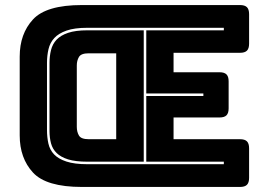

<svg xmlns="http://www.w3.org/2000/svg" viewBox="-20 -740 1055 760"><path d="M304 0Q163 0 110.5 -57Q58 -114 58 -204V-516Q58 -606 110.5 -663Q163 -720 304 -720H930Q949 -720 957.5 -711.5Q966 -703 966 -684V-567Q966 -548 957.5 -539.5Q949 -531 930 -531H667V-454H849Q868 -454 876.5 -445.5Q885 -437 885 -418V-311Q885 -292 876.5 -283.5Q868 -275 849 -275H667V-189H930Q949 -189 957.5 -180.5Q966 -172 966 -153V-36Q966 -17 957.5 -8.5Q949 0 930 0ZM326 -90H866V-100H559V-360H785V-370H559V-620H866V-630H326Q275 -630 243.5 -619Q212 -608 195 -589.5Q178 -571 172 -545.5Q166 -520 166 -491V-226Q166 -197 171.5 -172Q177 -147 194 -129Q211 -111 243 -100.5Q275 -90 326 -90ZM326 -100Q279 -100 250 -109Q221 -118 204.5 -134Q188 -150 182 -172.5Q176 -195 176 -221V-491Q176 -518 182 -542Q188 -566 204 -583Q220 -600 249.5 -610Q279 -620 326 -620H549V-100ZM440 -189V-529H331Q301 -529 292.5 -514.5Q284 -500 284 -481V-238Q284 -218 292.5 -203.5Q301 -189 331 -189Z"/></svg>

Font: Bungee Inline
Style: Regular
Weight: 400
Designer: David Jonathan Ross
Foundry: David Jonathan Ross
Version: Version 1.001;PS 1.0;hotconv 1.0.72;makeotf.lib2.5.5900